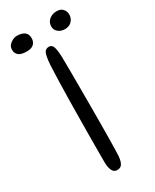

<svg xmlns="http://www.w3.org/2000/svg" viewBox="-232 -755 655 810"><g transform="rotate(-30 95.0 -350.0)"><path d="M84 4.5Q68 4.5 61 -11.5Q54 -27.5 54 -50.5Q54 -62 54 -91.5Q54 -121 54.2 -162.8Q54.5 -204.5 55 -252.5Q55.5 -300.5 56.2 -349.2Q57 -398 58.2 -442Q59.5 -486 61 -518.5Q64 -560.5 70.5 -575.5Q77 -590.5 94 -590.5Q109 -590.5 114.2 -574Q119.5 -557.5 120.5 -526.5Q121 -502.5 121.2 -464.8Q121.5 -427 121.5 -381.5Q121.5 -336 121.5 -289Q121.5 -242 121.2 -198.8Q121 -155.5 120.5 -122.2Q120 -89 119.5 -72Q119.5 -41.5 115.5 -25Q111.5 -8.5 104.2 -2Q97 4.5 84 4.5ZM5.5 -619.5Q-24 -619.5 -35.5 -629.8Q-47 -640 -47 -657Q-47 -675 -31.2 -686.5Q-15.5 -698 0.5 -698Q13.5 -698 24.8 -694.2Q36 -690.5 42.8 -681.8Q49.5 -673 49.5 -657.5Q49.5 -641.5 38.8 -630.5Q28 -619.5 5.5 -619.5ZM191.5 -620.5Q171.5 -620.5 158.5 -631.5Q145.5 -642.5 145.5 -658.5Q145.5 -679 160.5 -691.5Q175.5 -704 197 -704Q217 -704 227 -692.2Q237 -680.5 237 -665.5Q237 -647 224.5 -633.8Q212 -620.5 191.5 -620.5Z"/></g></svg>

Font: Gluten ExtraLight
Style: Regular
Weight: 250
Designer: Tyler Finck
Foundry: Etcetera Type Company
Version: Version 1.300